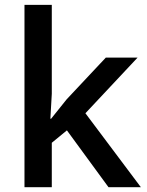

<svg xmlns="http://www.w3.org/2000/svg" viewBox="-20 -780 612 800"><path d="M192.9 -285.2 257.8 -366.2 420.9 -540H553.2L335.9 -308.1L566.9 0H432.1L258.8 -236.8L195.8 -185.1V0H82V-759.8H195.8V-389.2L189.9 -285.2Z"/></svg>

Font: f2_58959          
Style: Regular
Weight: 600
Foundry: Ascender Corporation
Version: Version 1.10